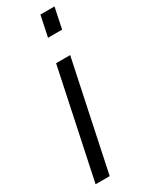

<svg xmlns="http://www.w3.org/2000/svg" viewBox="-194 -766 621 803"><g transform="rotate(-30 116.0 -365.0)"><path d="M164 -730H232L211 -630H143ZM119 -521H187L77 0H9Z"/></g></svg>

Font: Raleway
Style: Italic
Weight: 400
Italic angle: -12°
Designer: Matt McInerney, Pablo Impallari, Rodrigo Fuenzalida
Foundry: Matt McInerney, Pablo Impallari, Rodrigo Fuenzalida
Version: Version 4.026